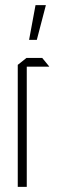

<svg xmlns="http://www.w3.org/2000/svg" viewBox="-20 -726 220 746"><path d="M49 0V-474L83 -501H144L171 -468V-467H84V0ZM93 -571 118 -706H158V-705L123 -571Z"/></svg>

Font: Foldit Thin ExtraLight
Style: Regular
Weight: 250
Version: Version 1.003